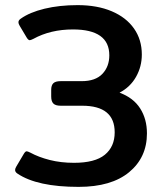

<svg xmlns="http://www.w3.org/2000/svg" viewBox="-20 -715 633 750"><path d="M48 -37Q39 -43 39 -51Q39 -57 44 -65L73 -114Q79 -124 84 -124Q88 -124 98 -119Q131 -101 174.5 -90Q218 -79 269 -79Q351 -79 389.5 -110.5Q428 -142 428 -198Q428 -302 301 -302H217Q197 -302 188.5 -310.5Q180 -319 180 -338V-364Q180 -382 188.5 -390Q197 -398 217 -398H299Q353 -398 380 -426.5Q407 -455 407 -499Q407 -600 265 -600Q177 -600 110 -563Q100 -558 96 -558Q91 -558 85 -567L57 -614Q52 -622 52 -628Q52 -636 61 -642Q96 -667 154 -681Q212 -695 283 -695Q360 -695 416.5 -671Q473 -647 503.5 -603.5Q534 -560 534 -502Q534 -455 511.5 -415Q489 -375 447 -353Q501 -333 527.5 -291.5Q554 -250 554 -194Q554 -100 484.5 -42.5Q415 15 287 15Q125 15 48 -37Z"/></svg>

Font: Mitr
Style: Regular
Weight: 400
Designer: Thanarat Vachiruckul
Foundry: Cadson Demak
Version: Version 1.003